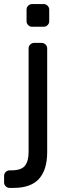

<svg xmlns="http://www.w3.org/2000/svg" viewBox="-56 -730 326 940"><path d="M0 0ZM158 -599H101Q90 -599 82 -607Q74 -615 74 -626V-683Q74 -694 82 -702Q90 -710 101 -710H158Q169 -710 177 -702Q185 -694 185 -683V-626Q185 -615 177 -607Q169 -599 158 -599ZM111 -520H148Q159 -520 167 -512Q175 -504 175 -493V15Q175 101 135 145.5Q95 190 10 190H-9Q-20 190 -28 182Q-36 174 -36 163V131Q-36 120 -28 112Q-20 104 -9 104H0Q49 104 66.5 81Q84 58 84 15V-493Q84 -504 92 -512Q100 -520 111 -520Z"/></svg>

Font: Hezaedrus
Style: Regular
Weight: 400
Designer: Hubert & Fischer
Foundry: Hubert & Fischer
Version: Version 1.10;September 3, 2019;FontCreator 11.5.0.2425 64-bi